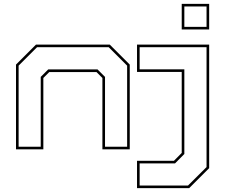

<svg xmlns="http://www.w3.org/2000/svg" viewBox="-20 -770 1168 990"><path d="M62.5 0V-437L165.5 -540H546L649 -437V0H508V-368L477.5 -398.5H234L203.5 -368V0ZM76 -13.5H190V-373.5L228.5 -412H483L521.5 -373.5V-13.5H635.5V-431.5L540.5 -526.5H171L76 -431.5ZM917 -618V-750H1058.5V-618ZM930.5 -631.5H1045V-736.5H930.5ZM686.5 200V59H877L917 18.5V-399H686.5V-540H1058.5V97L955.5 200ZM700 186.5H949.5L1045 91.5V-526.5H700V-412.5H930.5V24L882.5 72.5H700Z"/></svg>

Font: Tourney Expanded Thin
Style: Regular
Weight: 100
Width: 7
Designer: Tyler Finck
Foundry: Etcetera Type Co
Version: Version 1.010; ttfautohint (v1.8.3)